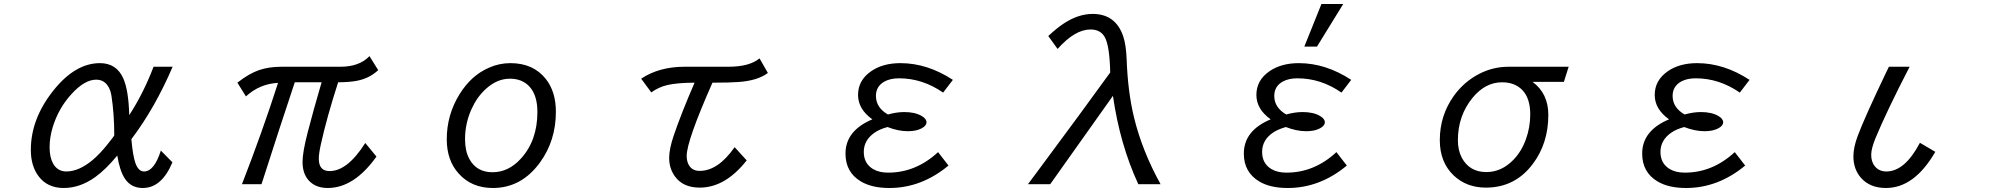

<svg xmlns="http://www.w3.org/2000/svg" viewBox="-20 -900 10040 964"><path d="M845.7 -85Q792 43.9 696.8 43.9Q636.7 43.9 605.5 -5.4Q581.1 -43.5 568.8 -119.1Q510.3 -48.3 458.5 -11.2Q381.8 43.9 299.8 43.9Q217.3 43.9 172.9 -16.1Q134.8 -67.4 134.8 -147.5Q134.8 -301.8 245.6 -442.4Q356 -583 481.9 -583Q564.9 -583 599.1 -506.3Q625.5 -446.8 628.9 -321.8Q700.2 -431.6 751 -564.9H846.7Q758.3 -357.9 639.6 -201.2Q647 -116.2 660.6 -79.1Q675.8 -39.1 703.1 -39.1Q754.4 -39.1 787.6 -144ZM553.7 -220.7Q553.7 -329.1 539.1 -422.4Q536.1 -441.4 527.8 -458Q506.8 -500 462.9 -500Q405.3 -500 340.3 -429.2Q273.9 -357.4 244.6 -261.2Q229 -209.5 229 -161.1Q229 -110.8 246.1 -79.6Q268.6 -39.1 313 -39.1Q376.5 -39.1 445.8 -97.2Q481.4 -127.4 518.6 -173.8Q553.7 -217.3 553.7 -220.7Z M1171.9 -484.9Q1229.5 -530.3 1280.3 -547.9Q1330.1 -564.9 1394 -564.9H1689Q1784.7 -564.9 1835 -618.2L1878.9 -547.9Q1835 -506.3 1770.5 -494.1Q1734.9 -487.3 1677.7 -486.8Q1620.6 -309.6 1591.3 -176.8Q1580.6 -128.9 1580.6 -103Q1580.6 -41 1634.8 -41Q1724.6 -41 1814 -182.1L1870.1 -113.8Q1757.8 43.9 1625.5 43.9Q1573.2 43.9 1540 15.6Q1499 -19.5 1499 -86.9Q1499 -135.7 1524.9 -235.8Q1553.7 -347.2 1594.7 -486.8H1460Q1382.8 -255.4 1293 24.9H1194.8Q1297.9 -240.2 1376 -483.9Q1284.2 -479.5 1214.8 -416Z M2543 -583Q2657.2 -583 2720.2 -503.9Q2771 -439.9 2771 -338.4Q2771 -194.3 2691.4 -84.5Q2598.1 43.9 2454.6 43.9Q2348.6 43.9 2283.7 -27.8Q2223.1 -94.2 2223.1 -200.7Q2223.1 -322.8 2286.6 -425.8Q2345.2 -521.5 2436 -560.5Q2486.8 -583 2543 -583ZM2540 -504.9Q2475.6 -504.9 2418.9 -453.1Q2375 -413.1 2347.7 -353Q2314.9 -280.3 2314.9 -201.2Q2314.9 -142.1 2336.4 -102.1Q2372.6 -35.2 2452.6 -35.2Q2533.2 -35.2 2595.2 -103.5Q2678.2 -194.3 2678.2 -337.9Q2678.2 -420.4 2639.6 -463.9Q2603 -504.9 2540 -504.9Z M3199.2 -504.9Q3289.1 -564.9 3417 -564.9H3637.2Q3742.7 -564.9 3793.5 -606.9L3835.4 -533.7Q3784.2 -495.1 3688 -488.3Q3645 -484.9 3557.1 -484.9Q3427.7 -192.4 3427.7 -117.2Q3427.7 -85 3442.4 -65.4Q3459.5 -42 3492.7 -42Q3585.4 -42 3668.5 -161.1L3729 -94.7Q3621.6 42 3493.2 42Q3408.7 42 3368.2 -15.1Q3339.8 -54.2 3339.8 -107.4Q3339.8 -152.8 3362.8 -219.7Q3398.9 -326.7 3467.3 -484.9Q3379.4 -484.4 3331.1 -473.1Q3287.1 -462.9 3250 -436Z M4742.2 -68.8Q4606.4 43.9 4445.3 43.9Q4357.9 43.9 4302.7 11.2Q4225.1 -34.7 4225.1 -128.9Q4225.1 -244.1 4359.9 -300.8Q4288.1 -352.1 4288.1 -423.3Q4288.1 -497.1 4354 -542.5Q4412.6 -583 4501 -583Q4635.7 -583 4764.2 -499L4715.3 -435.1Q4611.8 -506.8 4494.1 -506.8Q4450.2 -506.8 4420.9 -490.7Q4377.9 -466.8 4377.9 -418.5Q4377.9 -359.9 4438 -325.2Q4481.9 -337.4 4520 -337.4Q4573.7 -337.4 4607.4 -317.9Q4631.8 -303.7 4631.8 -286.1Q4631.8 -269 4607.9 -255.9Q4580.6 -241.2 4538.1 -241.2Q4490.2 -241.2 4436 -262.2Q4396.5 -251.5 4371.1 -233.9Q4316.9 -196.3 4316.9 -137.2Q4316.9 -79.1 4363.3 -51.3Q4393.6 -33.2 4439 -33.2Q4578.6 -33.2 4689.9 -136.2Z M5252.9 24.9H5141.1L5184.1 -32.7Q5423.3 -354.5 5554.2 -536.1Q5551.3 -667.5 5527.8 -711.9Q5506.8 -752 5455.1 -752Q5377 -752 5290 -654.3L5243.2 -719.2Q5287.1 -759.8 5319.8 -781.2Q5393.1 -830.1 5466.3 -830.1Q5580.6 -830.1 5619.1 -718.8Q5633.8 -675.8 5636.7 -602.5Q5642.6 -438.5 5673.8 -310.1Q5714.8 -141.6 5807.1 24.9H5695.3Q5603 -174.3 5567.9 -418.9Z M6528.8 -666 6614.7 -879.9H6724.1L6592.3 -666ZM6689.9 -136.2 6742.2 -68.8Q6606.9 43.9 6445.3 43.9Q6357.4 43.9 6302.7 11.2Q6225.1 -35.2 6225.1 -128.9Q6225.1 -244.6 6359.9 -300.8Q6288.1 -352.1 6288.1 -423.3Q6288.1 -497.1 6354 -542.5Q6413.1 -583 6501 -583Q6636.2 -583 6764.2 -499L6715.3 -435.1Q6612.3 -506.8 6494.1 -506.8Q6450.2 -506.8 6420.9 -490.7Q6377.9 -466.8 6377.9 -418.5Q6377.9 -359.9 6438 -325.2Q6481 -337.4 6520 -337.4Q6574.2 -337.4 6607.4 -317.9Q6631.8 -303.7 6631.8 -286.1Q6631.8 -269 6607.9 -255.9Q6581.1 -241.2 6538.1 -241.2Q6489.7 -241.2 6436 -262.2Q6396.5 -251 6371.1 -233.9Q6316.9 -196.8 6316.9 -137.2Q6316.9 -79.1 6363.3 -51.3Q6393.1 -33.2 6439 -33.2Q6579.1 -33.2 6689.9 -136.2Z M7856 -564.9 7832 -488.8H7674.8Q7753.9 -430.7 7753.9 -323.2Q7753.9 -180.2 7675.8 -76.7Q7586.9 42 7440.4 42Q7343.3 42 7278.8 -19Q7209 -85.4 7209 -196.3Q7209 -319.8 7279.3 -418.5Q7330.6 -489.7 7406.2 -528.8Q7475.6 -564.9 7555.2 -564.9ZM7521.5 -486.8Q7438 -486.8 7374.5 -410.2Q7299.8 -319.8 7299.8 -195.8Q7299.8 -145 7319.8 -107.4Q7358.4 -36.1 7442.9 -36.1Q7519 -36.1 7578.6 -97.7Q7619.1 -139.2 7641.1 -200.2Q7663.1 -260.3 7663.1 -325.7Q7663.1 -407.2 7622.6 -448.7Q7585 -486.8 7521.5 -486.8Z M8742.2 -68.8Q8606.4 43.9 8445.3 43.9Q8357.9 43.9 8302.7 11.2Q8225.1 -34.7 8225.1 -128.9Q8225.1 -244.1 8359.9 -300.8Q8288.1 -352.1 8288.1 -423.3Q8288.1 -497.1 8354 -542.5Q8412.6 -583 8501 -583Q8635.7 -583 8764.2 -499L8715.3 -435.1Q8611.8 -506.8 8494.1 -506.8Q8450.2 -506.8 8420.9 -490.7Q8377.9 -466.8 8377.9 -418.5Q8377.9 -359.9 8438 -325.2Q8481.9 -337.4 8520 -337.4Q8573.7 -337.4 8607.4 -317.9Q8631.8 -303.7 8631.8 -286.1Q8631.8 -269 8607.9 -255.9Q8580.6 -241.2 8538.1 -241.2Q8490.2 -241.2 8436 -262.2Q8396.5 -251.5 8371.1 -233.9Q8316.9 -196.3 8316.9 -137.2Q8316.9 -79.1 8363.3 -51.3Q8393.6 -33.2 8439 -33.2Q8578.6 -33.2 8689.9 -136.2Z M9696.8 -137.7Q9591.8 43.9 9449.2 43.9Q9369.6 43.9 9324.7 -5.9Q9285.6 -49.8 9285.6 -115.2Q9285.6 -159.2 9307.1 -217.3Q9342.3 -311 9447.8 -531.7L9463.9 -564.9H9567.9Q9452.6 -341.8 9396 -205.1Q9375 -153.3 9375 -122.6Q9375 -87.4 9393.1 -65.4Q9414.1 -39.1 9451.2 -39.1Q9543.9 -39.1 9619.6 -183.1Z"/></svg>

Font: FORM UDPGothic
Style: Regular
Weight: 400
Foundry: Pronama LLC
Version: Version 1.05101